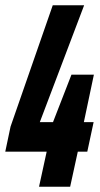

<svg xmlns="http://www.w3.org/2000/svg" viewBox="-25 -708 380 728"><path d="M123 0 152 -133H-5L15 -228L175 -688H294L126 -245H176L246 -425H331L293 -245H330L306 -133H270L241 0Z"/></svg>

Font: Saira UltraCondensed ExtraBold
Style: Italic
Weight: 800
Width: 1
Italic angle: -12°
Designer: Hector Gatti with collaboration of the Omnibus-Type team
Foundry: Omnibus-Type
Version: Version 1.101